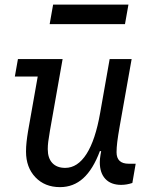

<svg xmlns="http://www.w3.org/2000/svg" viewBox="-20 -772 640 808"><path d="M232.5 15.5Q168.5 15.5 129 -26Q89.5 -67.5 89.5 -134Q89.5 -154.5 91.8 -175Q94 -195.5 98 -219.5L143 -474L157.5 -450H42.5L55.5 -523.5H243.5L190 -221Q185 -191.5 183 -175.5Q181 -159.5 181 -144.5Q181 -106.5 200.2 -86Q219.5 -65.5 254.5 -65.5Q306.5 -65.5 344 -124Q381.5 -182.5 401.5 -297L441.5 -523.5H534L484 -242Q476.5 -199.5 473.5 -174.8Q470.5 -150 470.5 -131.5Q470.5 -83 521.5 -83H551L537 -2Q513 6 490 6Q447 6 423.5 -19Q400 -44 400 -89.5Q400 -102.5 403 -120.8Q406 -139 413 -170.5L438 -129.5L400.5 -136.5Q371.5 -59 330.2 -21.8Q289 15.5 232.5 15.5ZM189 -670.5 203.5 -752.5H520.5L506 -670.5Z"/></svg>

Font: Google Sans Code
Style: Italic
Weight: 400
Italic angle: -10°
Monospace: yes
Designer: Google Sans Code Authors
Foundry: Google LLC
Version: Version 6.000